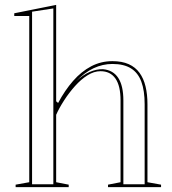

<svg xmlns="http://www.w3.org/2000/svg" viewBox="-20 -765 705 785"><path d="M638.5 -10V0H421.6V-10L472.9 -20V-354.1Q472.9 -413.9 452 -443.9Q431.1 -473.9 390.8 -473.9Q364.4 -473.9 337.6 -457Q310.8 -440.2 286.5 -412.9Q262.2 -385.7 242.3 -354.9Q222.3 -324 209.6 -295.7V-20L260.9 -10V0H43.9V-10L99.6 -20V-699.7H38.3V-710.7L209.6 -745V-350.9L217.6 -344Q245.3 -396 279 -434.4Q312.6 -472.8 352.7 -493.9Q392.9 -515 439.5 -515Q478.7 -515 506.2 -502.7Q533.6 -490.4 550.4 -467.3Q567.2 -444.2 575 -411.9Q582.9 -379.5 582.9 -338.9V-20ZM111.1 -11.5H198.1V-730.5L111.1 -717.2ZM484.4 -11.5H571.4V-338.9Q571.4 -394.4 557.9 -430.9Q544.5 -467.4 515.5 -485.4Q486.5 -503.5 439.5 -503.5Q400 -503.5 362.7 -486.1Q325.4 -468.8 290.6 -432.1Q318.5 -458.8 346.9 -470.9Q375.4 -483 401.3 -482.1Q442.8 -478.2 463.6 -446.2Q484.4 -414.2 484.4 -354.1Z"/></svg>

Font: Kalnia Glaze Thin
Style: Regular
Weight: 100
Version: Version 1.110